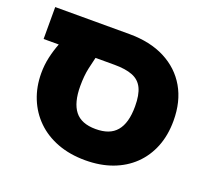

<svg xmlns="http://www.w3.org/2000/svg" viewBox="-109 -745 972 893"><g transform="rotate(20 376.5 -298.0)"><path d="M394 13Q318 13 257 -10Q196 -33 153 -75Q110 -117 87 -174Q64 -231 64 -298Q64 -339 72.5 -377Q81 -415 95 -451H20V-609H387Q490 -609 564 -571Q638 -533 678 -464Q718 -395 718 -300Q718 -228 695 -170.5Q672 -113 629.5 -72Q587 -31 527.5 -9Q468 13 394 13ZM390 -140Q425 -140 450.5 -149.5Q476 -159 493 -179Q510 -199 518.5 -229.5Q527 -260 527 -302Q527 -359 511 -391.5Q495 -424 460.5 -437.5Q426 -451 371 -451H277Q272 -432 263.5 -393.5Q255 -355 255 -304Q255 -222 287 -181Q319 -140 390 -140Z"/></g></svg>

Font: Noto Sans Hebrew Black
Style: Regular
Weight: 900
Designer: Monotype Design Team
Foundry: Monotype Imaging Inc.
Version: Version 2.003